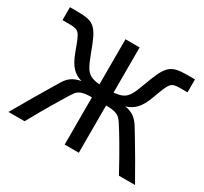

<svg xmlns="http://www.w3.org/2000/svg" viewBox="-143 -902 1174 1105"><g transform="rotate(30 444.0 -350.0)"><path d="M398 0V-314Q357 -314 334.5 -307Q312 -300 299.5 -284.5Q287 -269 273 -245Q263 -229 223.5 -163Q184 -97 131 -1H24Q66 -74 100.5 -133Q135 -192 158.5 -231Q182 -270 190 -283Q210 -321 235 -339.5Q260 -358 299 -365Q260 -376 233.5 -404Q207 -432 185 -492Q170 -534 159.5 -559Q149 -584 139 -595.5Q129 -607 115.5 -610.5Q102 -614 81 -614H29V-700H81Q123 -700 150 -694Q177 -688 196 -670Q215 -652 231.5 -617Q248 -582 269 -524Q286 -478 301 -452Q316 -426 338.5 -414.5Q361 -403 398 -400V-700H492V-400Q530 -403 552 -414.5Q574 -426 589 -452Q604 -478 620 -524Q641 -582 657.5 -617Q674 -652 693.5 -670Q713 -688 740 -694Q767 -700 809 -700H860V-614H809Q787 -614 773.5 -610.5Q760 -607 750 -595.5Q740 -584 729.5 -559Q719 -534 704 -492Q682 -432 655.5 -404Q629 -376 590 -365Q630 -358 654 -339.5Q678 -321 700 -283Q708 -270 731.5 -231Q755 -192 789.5 -133Q824 -74 865 -1H758Q706 -97 667 -163Q628 -229 617 -245Q603 -269 590 -284.5Q577 -300 555 -307Q533 -314 492 -314V0Z"/></g></svg>

Font: Zen Kaku Gothic Antique Medium
Style: Regular
Weight: 500
Designer: Yoshimichi Ohira
Foundry: Positype
Version: Version 1.002